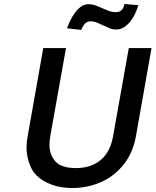

<svg xmlns="http://www.w3.org/2000/svg" viewBox="-20 -936 780 963"><path d="M316 -794Q322 -811 332 -832Q342 -853 355.5 -871.5Q369 -890 386 -902.5Q403 -915 423 -915Q441 -915 458 -909Q475 -903 491.5 -895.5Q508 -888 525 -881.5Q542 -875 560 -875Q581 -875 591 -886.5Q601 -898 604 -916L674 -910Q668 -891 658.5 -869.5Q649 -848 635 -830Q621 -812 603 -800Q585 -788 562 -788Q545 -788 529.5 -794.5Q514 -801 498 -808.5Q482 -816 466.5 -822.5Q451 -829 434 -829Q415 -829 403.5 -814.5Q392 -800 388 -786ZM311 -695 232 -252Q228 -229 228 -210Q228 -161 257.5 -127Q287 -93 361 -93Q436 -93 484.5 -133Q533 -173 547 -252L626 -695H740L662 -254Q647 -169 599.5 -110Q552 -51 485 -22Q418 7 343 7Q268 7 211.5 -22Q155 -51 134 -99Q113 -147 113 -195Q113 -223 119 -254L197 -695Z"/></svg>

Font: Fz Poppins Med
Style: Italic
Weight: 500
Italic angle: -10°
Designer: Ninad Kale (Devanagari), Jonny Pinhorn (Latin)
Foundry: Indian Type Foundry
Version: Vit hóa bi Vntype.Com & FontZin.Com